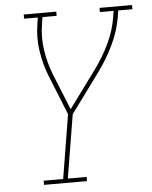

<svg xmlns="http://www.w3.org/2000/svg" viewBox="-53 -779 651 823"><g transform="rotate(-5 273.0 -367.5)"><path d="M103 0V-18H187L232 -293L164 -462Q143 -514 134 -572.5Q125 -631 135 -691L139 -717H80V-735H220V-717H159L155 -691Q145 -632 153.5 -576Q162 -520 182 -469L245 -313L361 -471Q398 -521 425 -577Q452 -633 461 -691L465 -717H406V-735H546V-717H485L481 -691Q471 -630 443 -571.5Q415 -513 376 -460L252 -291L207 -18H288V0Z"/></g></svg>

Font: Iosevka Curly Slab Thin
Style: Italic
Weight: 100
Italic angle: -9°
Monospace: yes
Designer: Belleve Invis
Foundry: Belleve Invis
Version: Version 22.1.2; ttfautohint (v1.8.4)